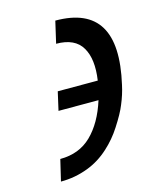

<svg xmlns="http://www.w3.org/2000/svg" viewBox="-89 -591 528 663"><g transform="rotate(-15 175.5 -259.0)"><path d="M154 -452 172 -530Q400 -530 337 -256Q330 -223 316 -190Q305 -162 277 -119Q254 -83 222 -54Q187 -22 145 -6Q98 12 47 12L65 -64Q133 -64 177 -107Q221 -150 245 -226H102L117 -292H260Q271 -367 246 -409Q221 -452 154 -452Z"/></g></svg>

Font: Miedinger
Style: Italic
Weight: 400
Italic angle: -13°
Version: Version 001.000